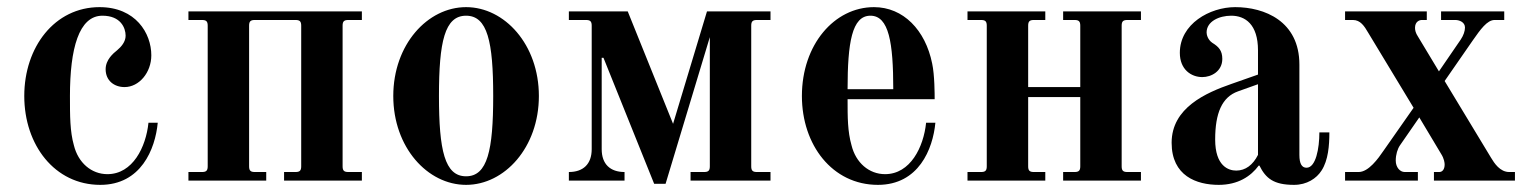

<svg xmlns="http://www.w3.org/2000/svg" viewBox="-20 -506 4285 538"><path d="M48 -237C48 -100 133 12 261 12C375 12 415 -88 422 -162H396C389 -94 352 -18 281 -18C236 -18 199 -50 187 -99C176 -138 176 -181 176 -237C176 -370 201 -462 267 -462C318 -462 332 -428 332 -406C332 -389 320 -375 308 -365C298 -357 276 -339 276 -312C276 -280 300 -262 329 -262C370 -262 404 -303 404 -351C404 -413 360 -486 259 -486C133 -486 48 -374 48 -237Z M508 0H726V-24H694C682 -24 678 -28 678 -40V-434C678 -446 682 -450 694 -450H808C820 -450 824 -446 824 -434V-40C824 -28 820 -24 808 -24H776V0H994V-24H956C944 -24 940 -28 940 -40V-434C940 -446 944 -450 956 -450H994V-474H508V-450H546C558 -450 562 -446 562 -434V-40C562 -28 558 -24 546 -24H508Z M1210 -237C1210 -389 1226 -462 1286 -462C1346 -462 1362 -389 1362 -237C1362 -85 1346 -12 1286 -12C1226 -12 1210 -85 1210 -237ZM1082 -237C1082 -93 1178 12 1286 12C1394 12 1490 -93 1490 -237C1490 -381 1394 -486 1286 -486C1178 -486 1082 -381 1082 -237Z M1574 0H1730V-24C1690 -24 1666 -46 1666 -88V-344H1671L1813 9H1845L1969 -402V-40C1969 -28 1965 -24 1953 -24H1915V0H2139V-24H2101C2089 -24 2085 -28 2085 -40V-434C2085 -446 2089 -450 2101 -450H2139V-474H1961L1866 -159L1739 -474H1574V-450H1622C1634 -450 1638 -446 1638 -434V-88C1638 -46 1614 -24 1574 -24Z M2227 -237C2227 -100 2312 12 2440 12C2554 12 2594 -88 2601 -162H2575C2568 -94 2531 -18 2460 -18C2415 -18 2378 -50 2366 -99C2355 -138 2355 -177 2355 -228H2599C2599 -240 2599 -296 2592 -328C2573 -422 2511 -486 2429 -486C2318 -486 2227 -381 2227 -237ZM2355 -256C2355 -386 2367 -462 2419 -462C2471 -462 2483 -386 2483 -256Z M2691 0H2909V-24H2877C2865 -24 2861 -28 2861 -40V-234H3007V-40C3007 -28 3003 -24 2991 -24H2959V0H3177V-24H3139C3127 -24 3123 -28 3123 -40V-434C3123 -446 3127 -450 3139 -450H3177V-474H2959V-450H2991C3003 -450 3007 -446 3007 -434V-262H2861V-434C2861 -446 2865 -450 2877 -450H2909V-474H2691V-450H2729C2741 -450 2745 -446 2745 -434V-40C2745 -28 2741 -24 2729 -24H2691Z M3385 -115C3385 -189 3404 -234 3449 -250L3505 -270V-72C3491 -44 3470 -28 3444 -28C3422 -28 3385 -41 3385 -115ZM3263 -106C3263 -13 3333 12 3395 12C3449 12 3485 -12 3507 -42H3509C3527 -6 3549 12 3606 12C3642 12 3669 -6 3683 -28C3702 -57 3705 -99 3705 -135H3677C3677 -90 3667 -36 3641 -36C3628 -36 3621 -47 3621 -72V-325C3621 -447 3523 -486 3441 -486C3370 -486 3286 -439 3286 -358C3286 -311 3318 -290 3349 -290C3374 -290 3405 -306 3405 -341C3405 -364 3395 -375 3377 -386C3364 -395 3361 -409 3361 -415C3361 -446 3396 -462 3430 -462C3469 -462 3505 -438 3505 -365V-297L3431 -271C3359 -246 3263 -204 3263 -106Z M3749 0H3953V-24H3916C3903 -24 3891 -37 3891 -56C3891 -73 3896 -89 3903 -99L3957 -177L4018 -75C4027 -61 4028 -49 4028 -45C4028 -32 4022 -24 4013 -24H3998V0H4225V-24H4209C4183 -24 4167 -49 4158 -64L4028 -279L4107 -393C4128 -423 4147 -450 4168 -450H4195V-474H4018V-450H4058C4069 -450 4085 -444 4085 -429C4085 -419 4081 -407 4073 -395L4012 -306L3953 -404C3947 -413 3945 -421 3945 -428C3945 -446 3958 -450 3964 -450H3978V-474H3749V-450H3771C3792 -450 3803 -433 3814 -414L3941 -204L3857 -84C3842 -62 3815 -24 3787 -24H3749Z"/></svg>

Font: Old Standard
Style: Bold
Weight: 700
Designer: Alexey Kryukov <alexios@thessalonica.org.ru>
Version: Version 2.0.2